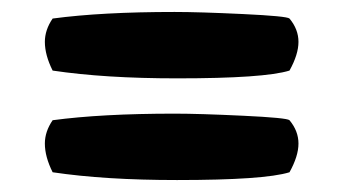

<svg xmlns="http://www.w3.org/2000/svg" viewBox="-20 -519 574 321"><path d="M55 -279Q55 -299 68 -318Q150 -329 272 -329Q313 -329 386.5 -325.5Q460 -322 464 -318Q479 -300 479 -279Q479 -258 464 -231Q422 -218 276 -218Q155 -218 68 -231Q55 -257 55 -279ZM55 -449Q55 -469 68 -488Q150 -499 272 -499Q313 -499 386.5 -495.5Q460 -492 464 -488Q479 -470 479 -449Q479 -428 464 -401Q422 -388 276 -388Q155 -388 68 -401Q55 -427 55 -449Z"/></svg>

Font: Gorditas
Style: Bold
Weight: 700
Designer: Gustavo Dipre (gbrenda1987@gmail.com)
Foundry: Gustavo Dipre (gbrenda1987@gmail.com)
Version: Version 001.001